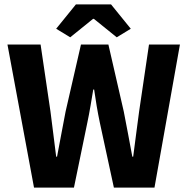

<svg xmlns="http://www.w3.org/2000/svg" viewBox="-20 -855 853 875"><path d="M135 0 14 -652H165L210 -347Q216 -296 223 -244.5Q230 -193 236 -141H240Q250 -193 259.5 -244.5Q269 -296 279 -347L349 -652H474L544 -347Q554 -297 563.5 -245.5Q573 -194 583 -141H587Q594 -194 600.5 -245Q607 -296 614 -347L659 -652H800L684 0H499L435 -296Q427 -334 420.5 -372.5Q414 -411 409 -447H405Q399 -411 392.5 -372.5Q386 -334 378 -296L317 0ZM236 -724 326 -835H486L576 -724L512 -685L408 -769H404L300 -685Z"/></svg>

Font: TT Toshiba Sans
Style: Bold
Weight: 700
Designer: Paul D. Hunt
Foundry: Toshiba Corporation
Version: Version 2.020;PS 2.000;hotconv 1.0.86;makeotf.lib2.5.63406